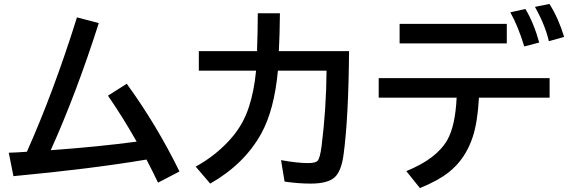

<svg xmlns="http://www.w3.org/2000/svg" viewBox="-20 -898 2910 983"><path d="M24.9 -116.2Q58.6 -116.7 117.7 -121.1Q256.8 -433.6 374 -809.1L485.8 -779.8Q370.6 -419.4 239.7 -128.9Q487.8 -147 679.7 -172.9Q607.4 -300.3 532.7 -408.2L628.9 -469.2Q782.7 -257.3 898.9 -20L789.1 37.1Q762.2 -19.5 730 -81.1Q444.8 -33.2 48.8 3.9Z M998 -636.2H1295.9Q1299.8 -744.6 1299.8 -830.1H1413.1Q1412.1 -718.8 1407.7 -636.2H1767.1Q1764.2 -290 1738.8 -105.5Q1727.5 -21.5 1693.4 9.8Q1657.7 42 1570.8 42Q1507.8 42 1437 31.7L1418.9 -78.1Q1503.4 -63 1557.1 -63Q1594.2 -63 1605.5 -74.2Q1618.2 -86.4 1626.5 -150.4Q1650.4 -339.8 1651.9 -536.1H1402.8Q1384.3 -335 1317.4 -213.9Q1230.5 -57.1 1056.2 42L981.9 -44.9Q1091.3 -105 1168.5 -195.8Q1226.6 -264.2 1254.4 -350.6Q1281.2 -432.1 1291 -536.1H998Z M1918.9 -498H2793.9V-397.9H2432.1Q2425.3 -273.9 2400.9 -198.7Q2363.8 -84 2276.9 -15.6Q2223.1 26.9 2129.9 64.9L2060.1 -22Q2214.8 -84.5 2270 -181.2Q2311 -253.4 2317.9 -397.9H1918.9ZM2025.9 -775.9H2574.7V-675.8H2025.9ZM2664.1 -660.2Q2633.3 -762.2 2592.8 -835L2669.9 -852.1Q2712.9 -780.8 2740.7 -680.2ZM2790 -687Q2771.5 -769 2718.8 -862.8L2793 -877.9Q2838.9 -805.7 2868.2 -709Z"/></svg>

Font: FORM UDPGothic
Style: Bold
Weight: 700
Foundry: Pronama LLC
Version: Version 1.051